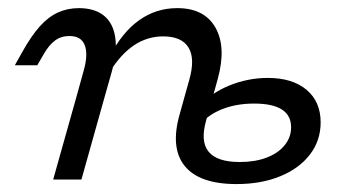

<svg xmlns="http://www.w3.org/2000/svg" viewBox="-20 -446 858 477"><path d="M438.7 -206.5 450 -246.8Q465.3 -300 448.4 -327.8Q431.5 -355.6 385.5 -355.6Q346 -355.6 312.9 -333.5Q279.8 -311.3 252.4 -266.9V-305.6Q283.1 -365.3 325.4 -395.6Q367.7 -425.8 420.2 -425.8Q487.9 -425.8 515.3 -377.4Q542.7 -329 521 -250L508.9 -206.5ZM170.2 -206.5 188.7 -273.4Q199.2 -312.1 190.3 -334.3Q181.5 -356.5 152.4 -356.5Q131.5 -356.5 116.5 -345.2Q101.6 -333.9 89.5 -312.9L72.6 -283.9H16.9L36.3 -318.5Q58.1 -357.3 79 -380.6Q100 -404 123.8 -414.9Q147.6 -425.8 175.8 -425.8Q214.5 -425.8 237.5 -407.7Q260.5 -389.5 266.1 -354.4Q271.8 -319.4 258.1 -269.4L240.3 -206.5ZM112.1 0 170.2 -206.5H240.3L182.3 0ZM567.7 11.3Q475 11.3 438.7 -33.9Q402.4 -79 426.6 -162.9L438.7 -206.5H508.9L491.9 -146Q477.4 -94.4 498.4 -69Q519.4 -43.5 575.8 -43.5Q613.7 -43.5 642.3 -54.4Q671 -65.3 687.1 -85.1Q703.2 -104.8 703.2 -129.8Q703.2 -188.7 611.3 -188.7Q566.9 -188.7 531.5 -174.6Q496 -160.5 475.8 -134.7L479 -183.9Q503.2 -214.5 549.6 -233.5Q596 -252.4 645.2 -252.4Q706.5 -252.4 741.5 -223Q776.6 -193.5 776.6 -141.9Q776.6 -96.8 750 -62.1Q723.4 -27.4 676.2 -8.1Q629 11.3 567.7 11.3Z"/></svg>

Font: Playfair 5pt SemiExpanded Light
Style: Italic
Weight: 300
Width: 6
Italic angle: -15.6°
Designer: Claus Eggers Sørensen
Foundry: Claus Eggers Sørensen
Version: Version 2.203